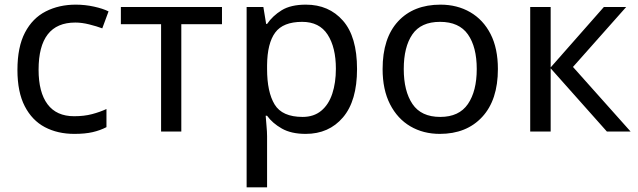

<svg xmlns="http://www.w3.org/2000/svg" viewBox="-20 -566 2745 826"><path d="M300 10Q228 10 173 -19Q118 -48 86.5 -109Q55 -170 55 -265Q55 -364 87.5 -426Q120 -488 177 -517Q234 -546 306 -546Q346 -546 384.5 -537.5Q423 -529 447 -517L420 -444Q396 -453 364 -461Q332 -469 304 -469Q146 -469 146 -266Q146 -169 184.5 -117.5Q223 -66 299 -66Q342 -66 376 -75Q410 -84 438 -97V-19Q411 -5 378.5 2.5Q346 10 300 10Z M935 -462H760V0H673V-462H500V-536H935Z M1296 -546Q1395 -546 1455.5 -477Q1516 -408 1516 -269Q1516 -132 1455.5 -61Q1395 10 1295 10Q1233 10 1192.5 -13Q1152 -36 1129 -68H1123Q1124 -51 1126.5 -25Q1129 1 1129 20V240H1041V-536H1113L1125 -463H1129Q1153 -498 1192 -522Q1231 -546 1296 -546ZM1280 -472Q1198 -472 1164 -426Q1130 -380 1129 -286V-269Q1129 -170 1161.5 -116.5Q1194 -63 1282 -63Q1330 -63 1362 -89.5Q1394 -116 1409.5 -163Q1425 -210 1425 -270Q1425 -362 1389.5 -417Q1354 -472 1280 -472Z M2122 -269Q2122 -136 2054.5 -63Q1987 10 1872 10Q1801 10 1745.5 -22.5Q1690 -55 1658 -117.5Q1626 -180 1626 -269Q1626 -402 1692.5 -474Q1759 -546 1875 -546Q1947 -546 2003 -513.5Q2059 -481 2090.5 -419.5Q2122 -358 2122 -269ZM1717 -269Q1717 -174 1754.5 -118.5Q1792 -63 1874 -63Q1955 -63 1993 -118.5Q2031 -174 2031 -269Q2031 -364 1993 -418Q1955 -472 1873 -472Q1791 -472 1754 -418Q1717 -364 1717 -269Z M2578 -536H2674L2445 -278L2693 0H2591L2349 -272V0H2261V-536H2349V-276Z"/></svg>

Font: Apis
Style: Regular
Weight: 400
Designer: Monotype Design Team
Foundry: Monotype Imaging Inc.
Version: Version 2.000; build 0001